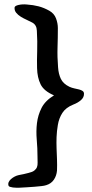

<svg xmlns="http://www.w3.org/2000/svg" viewBox="-20 -708 430 896"><path d="M232 -263Q185 -283 169.5 -314.5Q154 -346 153 -390Q152 -425 153.5 -469.5Q155 -514 152 -565Q151 -592 130 -603Q119 -609 104.5 -615.5Q90 -622 77 -630Q64 -638 55.5 -648.5Q47 -659 48 -673Q49 -681 67 -685Q85 -689 105 -687Q135 -685 160 -678.5Q185 -672 210 -658Q233 -645 241.5 -622Q250 -599 250 -577Q250 -532 248.5 -487Q247 -442 251 -394Q253 -363 264 -340Q275 -317 304 -303Q315 -298 327 -295.5Q339 -293 349 -290.5Q359 -288 365.5 -283.5Q372 -279 372 -270Q372 -253 357.5 -240.5Q343 -228 322 -220Q287 -206 271 -181Q255 -156 250 -125Q245 -96 244 -69Q243 -42 244 -16Q245 10 246 36Q247 62 246 88Q244 112 231.5 130.5Q219 149 196 156Q187 159 173 160.5Q159 162 141.5 163.5Q124 165 105.5 166Q87 167 70 168Q64 168 56 168Q48 168 40.5 167Q33 166 27 164Q21 162 20 159Q17 150 20.5 142Q24 134 31.5 127.5Q39 121 48.5 116Q58 111 68 109Q81 107 90.5 104.5Q100 102 113 99Q131 95 140 88Q149 81 152.5 72Q156 63 155.5 50.5Q155 38 155 23Q155 -16 151.5 -56Q148 -96 152.5 -133.5Q157 -171 174 -204.5Q191 -238 232 -263Z"/></svg>

Font: BM YEONSUNG
Style: Regular
Weight: 400
Designer: Bongjin Kim; Myungsoo Han; Jaehyun Keum; Jihee Min; Dokyung Lee; Chorong Kim; Jooyeon Kang; Sang-a Kim;
Foundry: Sandoll Communications Inc.
Version: Version 1.000;PS 1;hotconv 16.6.51;makeotf.lib2.5.65220